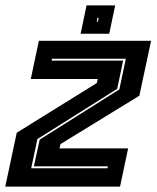

<svg xmlns="http://www.w3.org/2000/svg" viewBox="-22 -691 580 711"><path d="M93.5 -68H376L377.5 -75H103.5L125 -174L420 -360L444 -473.5H170.5L169 -466.5H434L412 -362L116.5 -176ZM-2.5 0 40 -199.5 336.5 -383.5 340 -398.5H92L122 -540H537.5L494 -336.5L202 -157.5L198.5 -141.5H452.5L422.5 0ZM276.5 -566 298.5 -671H404.5L382.5 -566ZM336 -611H340.5L343.5 -625H339Z"/></svg>

Font: Tourney ExtraBold
Style: Italic
Weight: 800
Italic angle: -12°
Version: Version 1.015